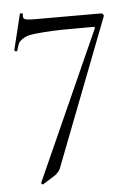

<svg xmlns="http://www.w3.org/2000/svg" viewBox="-51 -453 531 768"><g transform="rotate(-5 214.5 -69.0)"><path d="M163 218Q158 230 142 243L91 275Q89 276 86 273Q83 270 84 268L351 -328Q354 -335 346 -335Q269 -335 226 -334.5Q183 -334 145 -331Q107 -328 91.5 -325Q76 -322 62 -313Q48 -304 44 -295Q40 -286 35 -268Q34 -262 25 -266Q23 -268 23 -270L58 -413Q62 -416 70 -412Q66 -395 74.5 -390.5Q83 -386 117 -386H382Q386 -386 389.5 -381.5Q393 -377 391 -373Z"/></g></svg>

Font: Cormorant
Style: Regular
Weight: 400
Designer: Christian Thalmann (Catharsis Fonts)
Version: Version 1.000;PS 001.000;hotconv 1.0.70;makeotf.lib2.5.58329